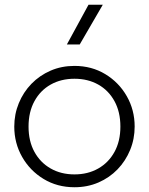

<svg xmlns="http://www.w3.org/2000/svg" viewBox="-20 -772 626 807"><path d="M293 15Q220.5 15 163.2 -19.8Q106 -54.5 73 -112.5Q40 -170.5 40 -240Q40 -292 59 -338.2Q78 -384.5 112.2 -419.8Q146.5 -455 192.5 -475Q238.5 -495 293 -495Q365.5 -495 422.8 -460.2Q480 -425.5 513 -367.5Q546 -309.5 546 -240Q546 -188 527 -141.8Q508 -95.5 474 -60.2Q440 -25 393.8 -5Q347.5 15 293 15ZM293 -39Q349.5 -39 393 -63.8Q436.5 -88.5 461.2 -133.5Q486 -178.5 486 -240Q486 -301.5 461.2 -346.8Q436.5 -392 393 -416.5Q349.5 -441 293 -441Q236.5 -441 193 -416.5Q149.5 -392 124.8 -346.8Q100 -301.5 100 -240Q100 -178.5 124.8 -133.5Q149.5 -88.5 193 -63.8Q236.5 -39 293 -39ZM261 -585 352 -752H412L315 -585Z"/></svg>

Font: Geologica Cursive Thin
Style: Regular
Weight: 250
Designer: Sindre Bremnes, Frode Helland
Foundry: Monokrom Skriftforlag AS
Version: Version 1.010;gftools[0.9.28]